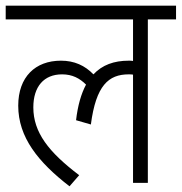

<svg xmlns="http://www.w3.org/2000/svg" viewBox="-20 -642 638 674"><path d="M0 -574H447V-428C442 -429 437 -429 432 -429C380 -429 339 -414 308 -381C278 -412 241 -429 194 -429C104 -429 44 -372 44 -271C44 -160 114 -73 224 12L258 -27C151 -108 97 -177 97 -265C97 -338 134 -381 198 -381C234 -381 260 -367 282 -345C265 -313 253 -272 247 -220L299 -205C317 -342 361 -381 432 -381C437 -381 442 -381 447 -380V0H499V-574H598V-622H0Z"/></svg>

Font: Noto Sans Devanagari SemiCondensed Light
Style: Regular
Weight: 300
Width: 4
Designer: Jelle Bosma - Monotype Design Team
Foundry: Monotype Imaging Inc.
Version: Version 2.004